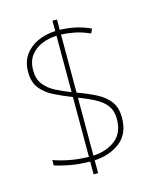

<svg xmlns="http://www.w3.org/2000/svg" viewBox="-121 -843 811 986"><g transform="rotate(-15 285.0 -350.5)"><path d="M253 -10Q190 -11 144.5 -20Q99 -29 67 -39V-68Q102 -55 150 -45.5Q198 -36 253 -35V-353Q202 -373 159 -394.5Q116 -416 90 -449Q64 -482 64 -536Q64 -589 89 -625Q114 -661 156.5 -681Q199 -701 253 -704V-759H277V-704Q317 -703 358 -694.5Q399 -686 439 -667L428 -644Q386 -663 347.5 -670.5Q309 -678 277 -679V-370Q333 -350 376.5 -327.5Q420 -305 444.5 -272Q469 -239 469 -186Q469 -101 414.5 -58Q360 -15 277 -10V58H253ZM277 -35Q348 -39 395 -75.5Q442 -112 442 -187Q442 -229 422 -256.5Q402 -284 365 -304Q328 -324 277 -343ZM253 -679Q208 -677 171.5 -661Q135 -645 113 -614.5Q91 -584 91 -538Q91 -492 114 -462.5Q137 -433 174 -414Q211 -395 253 -379Z"/></g></svg>

Font: Noto Sans Hebrew Thin Thin
Style: Regular
Weight: 250
Version: Version 3.001